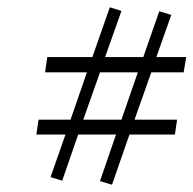

<svg xmlns="http://www.w3.org/2000/svg" viewBox="-20 -588 532 528"><path d="M410 -431H492L485 -389H396L350 -259H467L461 -218H336L288 -80L255 -90L299 -218H195L151 -91L119 -101L160 -218H80L86 -259H174L219 -389H104L110 -431H234L282 -568L314 -558L269 -431H374L418 -557L451 -547ZM209 -259H314L359 -389H255Z"/></svg>

Font: Arsenal
Style: Italic
Weight: 400
Italic angle: -9.10001°
Designer: Andrij Shevchenko
Foundry: Stairsfor
Version: Version 2.001;PS 002.001;hotconv 1.0.88;makeotf.lib2.5.64775